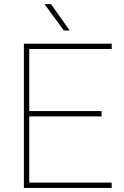

<svg xmlns="http://www.w3.org/2000/svg" viewBox="-20 -926 609 946"><path d="M480.5 -352.5H124V-26.4H530.3V0H97.7V-710.9H530.3V-684.6H124V-378.9H480.5ZM323.2 -775.9H294.4L199.2 -905.8H231.4Z"/></svg>

Font: TypoPRO Roboto
Style: Regular
Weight: 250
Designer: Google
Version: Version 2.136; 2016